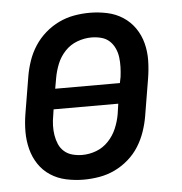

<svg xmlns="http://www.w3.org/2000/svg" viewBox="-44 -570 588 621"><g transform="rotate(-5 250.0 -260.0)"><path d="M204 8Q175 8 147 2Q119 -4 96 -19Q73 -34 58 -56.5Q43 -79 36 -106Q29 -133 29 -162Q29 -191 34 -221L54 -341Q58 -365 66.5 -390Q75 -415 89.5 -437.5Q104 -460 124.5 -478Q145 -496 169 -507.5Q193 -519 218.5 -523.5Q244 -528 269 -528Q298 -528 326 -522Q354 -516 377 -501Q400 -486 415.5 -463.5Q431 -441 438 -414Q445 -387 444.5 -358Q444 -329 439 -299L419 -179Q415 -155 406.5 -130Q398 -105 384 -82.5Q370 -60 349.5 -42Q329 -24 305 -12.5Q281 -1 255 3.5Q229 8 204 8ZM347 -293 351 -313Q353 -329 353.5 -345Q354 -361 352 -376.5Q350 -392 343.5 -406Q337 -420 326 -430Q315 -440 299.5 -444Q284 -448 268 -448Q245 -448 222 -439.5Q199 -431 182 -413Q165 -395 156 -372.5Q147 -350 143 -327L137 -293ZM206 -72Q229 -72 251.5 -80.5Q274 -89 291 -107Q308 -125 317.5 -147.5Q327 -170 331 -193L336 -227H126L123 -207Q120 -191 119.5 -175Q119 -159 121.5 -143.5Q124 -128 130 -114Q136 -100 147.5 -90Q159 -80 174.5 -76Q190 -72 206 -72Z"/></g></svg>

Font: Iosevka Curly Medium
Style: Italic
Weight: 500
Italic angle: -9°
Monospace: yes
Designer: Belleve Invis
Foundry: Belleve Invis
Version: Version 22.1.2; ttfautohint (v1.8.4)